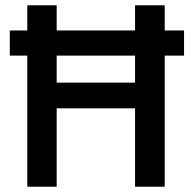

<svg xmlns="http://www.w3.org/2000/svg" viewBox="-20 -705 725 725"><path d="M17 -495V-590H83V-685H194V-590H490V-685H602V-590H675V-495H602V0H490V-296H194V0H83V-495ZM194 -393H490V-495H194Z"/></svg>

Font: TitilliumWebSemiBold
Style: Bold
Weight: 600
Version: Version 1.001;PS 57.000;hotconv 1.0.70;makeotf.lib2.5.55311